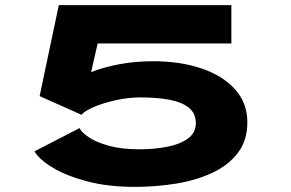

<svg xmlns="http://www.w3.org/2000/svg" viewBox="-20 -720 1140 751"><path d="M299 -271 135 -344 210 -700H885V-550H362L336.5 -438Q388 -458 449 -469.2Q510 -480.5 579 -480.5Q685 -480.5 768.2 -452.2Q851.5 -424 899.5 -370.5Q947.5 -317 947.5 -242Q947.5 -170.5 910.2 -121.8Q873 -73 810 -43.8Q747 -14.5 668.5 -1.8Q590 11 507 11Q403 11 321.5 -10.5Q240 -32 186.8 -64Q133.5 -96 115 -128L291 -219Q298.5 -203 326.8 -183.5Q355 -164 404.8 -150Q454.5 -136 527 -136Q582 -136 632.2 -145.5Q682.5 -155 714.2 -177.5Q746 -200 746 -238Q746 -276.5 718.8 -298.5Q691.5 -320.5 642.8 -329.8Q594 -339 529.5 -339Q481 -339 431.5 -327.8Q382 -316.5 345.5 -300.8Q309 -285 299 -271Z"/></svg>

Font: Trispace Expanded ExtraBold
Style: Regular
Weight: 800
Width: 7
Designer: Tyler Finck
Foundry: Etcetera Type Company
Version: Version 1.210; ttfautohint (v1.8.3)